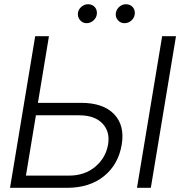

<svg xmlns="http://www.w3.org/2000/svg" viewBox="-20 -901 864 921"><path d="M161.9 -407.7H368.3Q475.1 -407.7 527.2 -353.5Q579.2 -299.4 563.9 -207.4Q547.9 -111.9 478.7 -55.9Q409.4 0 300.8 0H28.1L148.8 -727.3H214.8ZM152.3 -348 104.4 -58.6H310.7Q386.4 -58.6 437.1 -101.4Q487.9 -144.2 498.6 -208.8Q508.5 -269.9 471.2 -308.9Q433.9 -348 358.3 -348ZM824.2 -727.3 703.5 0H637.1L757.8 -727.3ZM577.1 -789.8Q557.5 -789.8 544.9 -804.9Q532.3 -820 535.9 -839.8Q539.1 -857.2 553.1 -869Q567.1 -880.7 583.8 -880.7Q605.1 -880.7 617.4 -866.1Q629.6 -851.6 626.1 -830.6Q623.2 -813.6 609.2 -801.7Q595.2 -789.8 577.1 -789.8ZM395.2 -789.8Q376.1 -789.8 363.6 -804.9Q351.2 -820 354 -839.8Q356.5 -856.9 370.9 -868.8Q385.3 -880.7 402 -880.7Q423.3 -880.7 435.4 -866.3Q447.4 -851.9 444.2 -830.6Q441.4 -814.3 427.4 -802Q413.4 -789.8 395.2 -789.8Z"/></svg>

Font: Karasuma Gothic
Style: Light Italic
Weight: 300
Italic angle: 9.39998°
Designer: Rasmus Andersson / Ryoko Nishizuka
Foundry: rsms
Version: Version 1.00